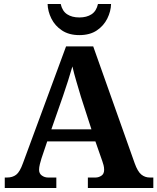

<svg xmlns="http://www.w3.org/2000/svg" viewBox="-20 -948 793 968"><path d="M4 0V-53H16Q43 -53 61.5 -67Q80 -81 96 -126L313 -714H450L659 -125Q674 -83 692.5 -68Q711 -53 735 -53H753V0H423V-53H462Q477 -53 491 -62Q505 -71 505 -92Q505 -104 502 -115.5Q499 -127 496 -135L461 -235H218L189 -149Q185 -137 181 -120.5Q177 -104 177 -92Q177 -73 191 -63Q205 -53 222 -53H264V0ZM239 -296H441L388 -460Q378 -494 365.5 -536Q353 -578 345 -613Q336 -581 323 -540.5Q310 -500 298 -465ZM379.9 -771Q328 -771 292.5 -794.5Q257 -818 239 -854.5Q221 -891 220 -928H286Q294 -892 318.5 -876Q343 -860 380 -860Q417 -860 441.5 -876Q466 -892 474 -928H540Q539 -891 521 -854.5Q503 -818 468 -794.5Q433 -771 379.9 -771Z"/></svg>

Font: Noto Serif NP Hmong
Style: Regular
Weight: 400
Designer: Dalton Maag Ltd
Foundry: Dalton Maag Ltd
Version: Version 1.001